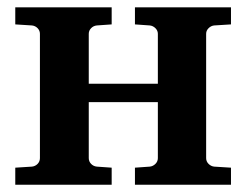

<svg xmlns="http://www.w3.org/2000/svg" viewBox="-20 -508 678 528"><path d="M351.1 0V-46.9L392.1 -49.8Q400.9 -50.8 407.5 -57.4Q414.1 -64 414.1 -73.2V-227.1H224.1V-73.2Q224.1 -64 230.5 -57.4Q236.8 -50.8 246.1 -49.8L287.1 -46.9V0H22V-46.9L67.9 -49.8Q77.1 -50.8 83.5 -57.4Q89.8 -64 89.8 -73.2V-415Q89.8 -423.8 83.5 -430.4Q77.1 -437 67.9 -438L22 -440.9V-487.8H287.1V-440.9L246.1 -438Q236.8 -437 230.5 -430.4Q224.1 -423.8 224.1 -415V-277.8H414.1V-415Q414.1 -423.8 407.5 -430.4Q400.9 -437 392.1 -438L351.1 -440.9V-487.8H615.2V-440.9L568.8 -438Q560.1 -437 553.5 -430.4Q546.9 -423.8 546.9 -415V-73.2Q546.9 -64 553.5 -57.4Q560.1 -50.8 568.8 -49.8L615.2 -46.9V0Z"/></svg>

Font: Charis SIL
Style: Bold
Weight: 700
Foundry: SIL International
Version: Version 4.112